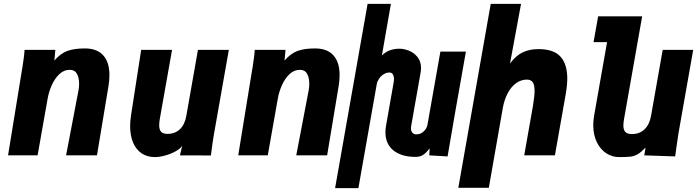

<svg xmlns="http://www.w3.org/2000/svg" viewBox="-20 -810 3640 1001"><path d="M96.5 -456.5Q100.5 -482.5 103.8 -506.8Q107 -531 108 -550H268.5L263.5 -494.5Q296 -531.5 331.2 -544.5Q366.5 -557.5 422.5 -557.5Q486 -557.5 518.2 -521.5Q550.5 -485.5 550.5 -418.5Q550.5 -390 545.5 -360.5L485.5 0H324.5L389 -337.5Q392.5 -355 392.5 -373.5Q392.5 -404.5 381.2 -425.2Q370 -446 343.5 -446Q313.5 -446 289.8 -423.8Q266 -401.5 250.5 -367.2Q235 -333 228.5 -296.5L176 0H22L94 -442.5Z M658.5 -152.5Q658.5 -179 663 -208L716 -550H877L813.5 -192Q810 -173 810 -157Q810 -133.5 820.2 -122.8Q830.5 -112 853.5 -112Q892 -112 917.8 -136.2Q943.5 -160.5 951.5 -206.5L1012 -550H1173L1096 -113.5Q1089.5 -77 1084.5 -37.5L1079.5 0.5L918 0L930 -50Q920.5 -35 896.2 -21.5Q872 -8 842 0.5Q812 9 786.5 9Q748 9 719 -10.2Q690 -29.5 674.2 -65.8Q658.5 -102 658.5 -152.5Z M1296.5 -456.5Q1300.5 -482.5 1303.8 -506.8Q1307 -531 1308 -550H1468.5L1463.5 -494.5Q1496 -531.5 1531.2 -544.5Q1566.5 -557.5 1622.5 -557.5Q1686 -557.5 1718.2 -521.5Q1750.5 -485.5 1750.5 -418.5Q1750.5 -390 1745.5 -360.5L1685.5 0H1524.5L1589 -337.5Q1592.5 -355 1592.5 -373.5Q1592.5 -404.5 1581.2 -425.2Q1570 -446 1543.5 -446Q1513.5 -446 1489.8 -423.8Q1466 -401.5 1450.5 -367.2Q1435 -333 1428.5 -296.5L1376 0H1222L1294 -442.5Z M2034 -397.5Q2034 -412.5 2028.2 -422.2Q2022.5 -432 2010 -432Q1995 -432 1980.5 -423Q1966 -414 1956.5 -400Q1947 -386 1944.5 -373L1848.5 171H1727L1896.5 -790H2018L1971 -520.5Q2005.5 -556 2062.5 -556Q2086 -556 2112 -545.8Q2138 -535.5 2156.5 -512.8Q2175 -490 2175 -455.5Q2175 -443 2173 -432.5L2123.5 -152Q2122.5 -145 2122.5 -141.5Q2122.5 -126.5 2130.2 -118Q2138 -109.5 2150.5 -109.5Q2173 -109.5 2189 -124.8Q2205 -140 2208.5 -159L2276 -541H2409L2352 -218.5L2313.5 5.5L2218 0L2220 -36.5Q2201 -12 2185.2 -2Q2169.5 8 2147.5 8Q2073 8 2031.2 -25.8Q1989.5 -59.5 1989.5 -120Q1989.5 -136 1992.5 -154L2033 -384Q2034 -388.5 2034 -397.5Z M2538.5 -790H2696.5L2639 -479Q2671 -521.5 2706.5 -537.8Q2742 -554 2787.5 -554Q2866.5 -554 2902 -514.8Q2937.5 -475.5 2937.5 -401.5Q2937.5 -366.5 2929.5 -319.5L2873 0H2713L2758.5 -257.5Q2767 -308.5 2767 -335.5Q2767 -369 2757 -382Q2747 -395 2727 -395Q2697 -395 2671.5 -377Q2646 -359 2627.8 -325.5Q2609.5 -292 2601.5 -247.5L2528.5 169H2369.5Z M3073 -157.5Q3073 -181.5 3077.5 -207.5L3145 -590.5H3074.5L3098.5 -725H3328L3234 -192.5Q3230 -170 3230 -156Q3230 -132.5 3240.5 -121.8Q3251 -111 3274.5 -111Q3314.5 -111 3340.5 -136Q3366.5 -161 3374.5 -207.5L3435 -550H3594L3517 -113.5Q3513 -88 3506 -38L3500 5.5L3339 0L3345.5 -40.5Q3322 -16 3304.8 -6Q3287.5 4 3268.2 6.5Q3249 9 3207.5 9Q3171.5 9 3140.8 -11Q3110 -31 3091.5 -69Q3073 -107 3073 -157.5Z"/></svg>

Font: JuliaMono Black
Style: Italic
Weight: 900
Italic angle: -9°
Monospace: yes
Designer: cormullion
Foundry: corm
Version: Version 0.057; ttfautohint (v1.8.4)